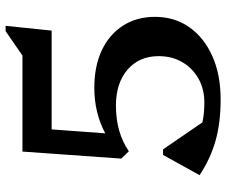

<svg xmlns="http://www.w3.org/2000/svg" viewBox="-81 -709 806 684"><g transform="rotate(-90 322.0 -367.0)"><path d="M310 16Q227 16 163 -2Q99 -20 40 -59L112 -189H132L228 -49Q258 -42 299 -42Q347 -42 384 -63Q421 -84 442.5 -120.5Q464 -157 464 -205Q464 -274 416 -315.5Q368 -357 288 -357Q192 -357 125 -311L99 -338L124 -690H466L553 -750H572L555 -586H203L189 -395Q262 -434 351 -434Q428 -434 484.5 -407.5Q541 -381 572.5 -332Q604 -283 604 -218Q604 -148 567 -95.5Q530 -43 464 -13.5Q398 16 310 16Z"/></g></svg>

Font: Platypi Medium
Style: Regular
Weight: 500
Designer: David Sargent
Foundry: Bolt Cutter Type
Version: Version 1.200; ttfautohint (v1.8.4.7-5d5b)